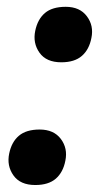

<svg xmlns="http://www.w3.org/2000/svg" viewBox="-20 -531 295 564"><path d="M160 -348Q116 -348 96 -376.2Q76 -404.5 83.5 -440.5Q90.5 -474.5 112 -492.8Q133.5 -511 173 -511Q214.5 -511 235.2 -483.2Q256 -455.5 248.5 -419.5Q242 -385.5 220.5 -366.8Q199 -348 160 -348ZM83.5 12.5Q39.5 12.5 19.5 -15.8Q-0.5 -44 7 -80Q14 -114 35.5 -132.2Q57 -150.5 96.5 -150.5Q138 -150.5 158.8 -122.8Q179.5 -95 172 -59Q165.5 -25 144 -6.2Q122.5 12.5 83.5 12.5Z"/></svg>

Font: Commissioner SemiBold
Style: Italic
Weight: 600
Italic angle: -12°
Designer: Kostas Bartsokas
Foundry: Kostas Bartsokas
Version: Version 1.000; ttfautohint (v1.8.3)